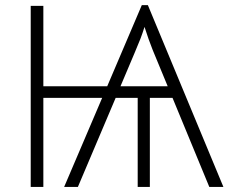

<svg xmlns="http://www.w3.org/2000/svg" viewBox="-20 -737 901 757"><path d="M455.1 -397H641.1L582 -540Q565.4 -581.5 549.8 -630.9Q542 -606 533.9 -584.7Q525.9 -563.5 455.1 -397ZM570.8 -351.1V0H522.9V-351.1H436L287.1 0H232.9L382.8 -351.1H150.9V0H101.1V-713.9H150.9V-397H402.8L539.1 -716.8H563L860.8 0H805.2L660.2 -351.1Z"/></svg>

Font: OpenSans-Light
Style: Regular
Weight: 300
Foundry: Ascender Corporation
Version: Version 1.10